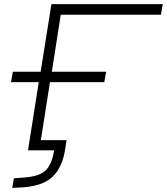

<svg xmlns="http://www.w3.org/2000/svg" viewBox="-20 -725 805 926"><path d="M39 181 47 135 97 131Q171 126 201 96Q231 66 241 0H115L167 -329H33L42 -379H176L228 -705H765L756 -654H273L230 -379H492L483 -329H221L177 -49H301L294 -3Q285 55 259.5 95.5Q234 136 191.5 155.5Q149 175 87 179Z"/></svg>

Font: Nunito Sans 7pt Expanded ExtraLight
Style: Italic
Weight: 250
Width: 7
Italic angle: -9°
Designer: Vernon Adams
Foundry: Vernon Adams
Version: Version 3.101;gftools[0.9.27]